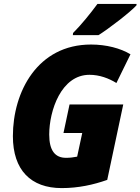

<svg xmlns="http://www.w3.org/2000/svg" viewBox="-20 -953 719 983"><path d="M354 -784 353 -773H484C533 -803 649 -892 679 -926V-933H479C443 -884 396 -826 354 -784ZM296 10C381 10 458 -7 529 -32L611 -418H336L305 -272H401L375 -151C353 -147 339 -145 318 -145C262 -145 232 -182 232 -264C232 -386 293 -570 438 -570C490 -570 537 -552 576 -528L648 -675C597 -706 524 -725 446 -725C172 -725 46 -483 46 -256C46 -82 138 10 296 10Z"/></svg>

Font: Noto Sans SemiCondensed Black
Style: Italic
Weight: 900
Width: 4
Italic angle: -12°
Designer: Monotype Design Team
Foundry: Monotype Imaging Inc.
Version: Version 2.013